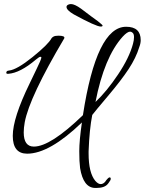

<svg xmlns="http://www.w3.org/2000/svg" viewBox="-20 -726 714 947"><path d="M622 -570Q608 -570 585 -545Q494 -444 451 -223Q507 -276 562.5 -359Q618 -442 636 -510Q641 -528 641 -543Q641 -558 634.5 -564Q628 -570 622 -570ZM114 32Q43 32 43 -56Q43 -144 126 -314Q171 -407 177.5 -422.5Q184 -438 184 -442Q184 -446 179 -446Q174 -446 157 -432Q79 -366 21 -362Q11 -361 11 -367Q11 -377 24 -378Q63 -382 140.5 -444.5Q218 -507 234 -537Q235 -540 243 -545Q251 -550 268 -550Q302 -550 297 -537Q125 -247 102 -123Q97 -95 97 -73Q97 -3 147 -3Q229 -3 389 -158Q456 -594 602 -594Q674 -594 674 -528Q674 -512 667 -494Q651 -441 614.5 -385.5Q578 -330 512.5 -252.5Q447 -175 435 -159Q421 -88 417 20Q417 26 417 31Q417 126 450 166Q464 182 476.5 182Q489 182 499 170Q504 162 511.5 154.5Q519 147 523.5 149.5Q528 152 525 162Q515 178 512 181Q496 201 456 201Q453 201 449 201Q391 200 375 103Q371 72 371 19.5Q371 -33 384 -122Q224 32 114 32ZM486 -600Q486 -595 477 -595Q454 -595 344 -655Q308 -676 308 -692Q308 -701 322 -705Q326 -706 330 -706Q348 -706 380 -683Q439 -638 462 -622Q486 -603 486 -600Z"/></svg>

Font: Allura
Style: Regular
Weight: 400
Designer: Robert E. Leuschke
Foundry: Robert E. Leuschke
Version: Version 1.004